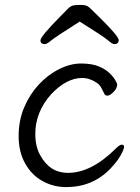

<svg xmlns="http://www.w3.org/2000/svg" viewBox="-20 -745 570 783"><path d="M429 -56Q357 18 250 18Q198 18 153.5 -6.5Q109 -31 82.5 -78.5Q56 -126 56 -190Q56 -254 78.5 -307Q101 -360 138 -400Q175 -440 221 -463Q267 -486 310.5 -486Q354 -486 382 -474.5Q410 -463 426.5 -447Q443 -431 450.5 -417.5Q458 -404 458 -401Q458 -385 443 -370Q428 -355 419 -355Q410 -355 407 -360Q400 -374 393 -387Q386 -400 375 -407Q346 -427 315 -427Q251 -427 188 -360Q124 -288 124 -199Q124 -147 144 -112Q183 -40 257 -40Q353 -40 453 -140Q468 -155 477 -155Q486 -155 486 -146Q486 -137 472 -111.5Q458 -86 429 -56ZM305 -657Q204 -593 187.5 -579Q171 -565 163 -565Q145 -565 145 -580.5Q145 -596 226 -678Q246 -699 257.5 -710Q269 -721 279.5 -723Q290 -725 312 -725Q334 -725 346 -713Q358 -701 378 -682Q464 -598 464 -581.5Q464 -565 446 -565Q438 -565 420.5 -580.5Q403 -596 305 -657Z"/></svg>

Font: LXGW WenKai
Style: Regular
Weight: 400
Designer: LXGW / Fontworks Inc.
Foundry: LXGW / Fontworks Inc.
Version: Version 1.520; June 14, 2025